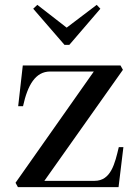

<svg xmlns="http://www.w3.org/2000/svg" viewBox="-20 -772 564 792"><path d="M54 0 44 -18 367 -477H187C126 -477 94 -421 75 -334H55L74 -502H477L487 -484L163 -26H370C438 -26 454 -98 470 -165H489L469 0ZM117 -736 134 -752 255 -658 379 -752 394 -736 266 -587H246Z"/></svg>

Font: Ortica Linear
Style: Regular
Weight: 400
Designer: Benedetta Bovani
Foundry: Collletttivo
Version: Version 2.000;Glyphs 3.1.2 (3151)